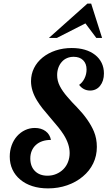

<svg xmlns="http://www.w3.org/2000/svg" viewBox="-20 -1020 610 1058"><path d="M461.4 -1000H482.4L542.5 -811H510.7L450.7 -891.1L293.5 -811H249.5ZM91.8 -30.3Q63.5 -53.7 48.6 -85.9Q33.7 -118.2 33.7 -157.2Q33.7 -189.9 44.2 -219Q54.7 -248 73.7 -269.5Q92.8 -291 118.2 -303Q143.6 -314.9 171.9 -314.9Q207 -314.9 231 -297.4Q254.9 -279.8 260.7 -249Q208.5 -249 177.7 -221.2Q163.1 -208 155 -189Q147 -169.9 147 -147Q147 -103 172.6 -77.4Q198.2 -51.8 241.7 -51.8Q267.6 -51.8 290 -61.3Q312.5 -70.8 329.1 -87.4Q345.7 -104 354.7 -127.2Q363.8 -150.4 363.8 -176.8Q363.8 -225.6 330.6 -278.3Q317.4 -298.8 301.5 -318.6Q285.6 -338.4 257.3 -371.1Q231.9 -400.4 214.8 -421.9Q197.8 -443.4 184.1 -465.8Q150.9 -520 150.9 -572.3Q150.9 -611.3 167.5 -644.8Q184.1 -678.2 214.8 -703.1Q245.6 -728 286.6 -741.7Q327.6 -755.4 375 -755.4Q455.6 -755.4 504.4 -717.3Q527.8 -698.7 540.3 -672.9Q552.7 -647 552.7 -615.2Q552.7 -573.7 531.7 -547.4Q522 -534.7 507.6 -527.8Q493.2 -521 477.1 -521Q439.5 -521 416 -552.2Q435.1 -565.9 446 -588.6Q457 -611.3 457 -637.2Q457 -669.4 438 -688.2Q418.9 -707 385.7 -707Q365.7 -707 348.9 -699.7Q332 -692.4 320.3 -678.7Q308.1 -665 301.5 -646.5Q294.9 -627.9 294.9 -606Q294.9 -574.7 309.6 -545.9Q324.2 -517.1 351.6 -485.8Q376 -457 404.3 -428.7Q470.2 -360.4 497.6 -295.4Q513.7 -256.8 513.7 -210.4Q513.7 -161.6 493.7 -119.9Q473.6 -78.1 436.5 -47.4Q399.4 -16.1 350.1 1Q300.8 18.1 244.6 18.1Q196.8 18.1 158.2 5.6Q119.6 -6.8 91.8 -30.3Z"/></svg>

Font: Pattaya
Style: Regular
Weight: 400
Designer: Pablo Impallari / Thai characters Designed by Thanarat Vachiruckul and Suppakit Chalermlarp
Foundry: Pablo Impallari
Version: Version 2.001